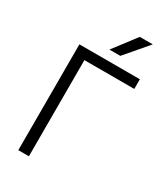

<svg xmlns="http://www.w3.org/2000/svg" viewBox="-220 -1005 956 1100"><g transform="rotate(30 257.5 -455.0)"><path d="M90 -700H490V-636H160V0H90ZM368 -910H454L326 -760H254Z"/></g></svg>

Font: PT Root UI Web
Style: Regular
Weight: 400
Designer: Vitaly Kuzmin
Foundry: ParaType Ltd.
Version: Version 1.000W